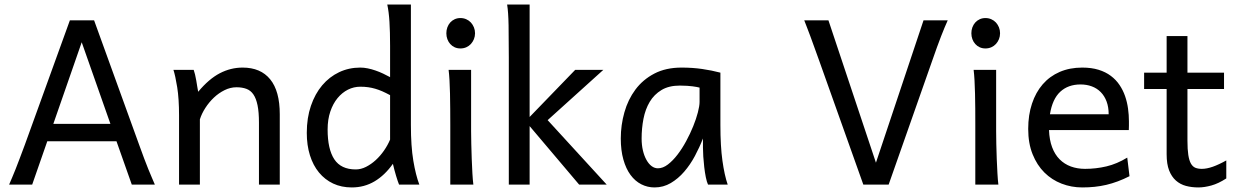

<svg xmlns="http://www.w3.org/2000/svg" viewBox="-20 -801 5377 833"><path d="M334.5 -617.7 211.4 -263.7H459ZM19.5 0Q25.9 -14.6 32.7 -30.8Q39.6 -46.9 47.6 -67.1Q55.7 -87.4 65.4 -113.3Q75.2 -139.2 87.9 -173.3L283.2 -712.9H388.2L583.5 -173.3Q595.7 -139.2 605.5 -113.3Q615.2 -87.4 623.5 -67.1Q631.8 -46.9 638.7 -30.8Q645.5 -14.6 651.9 0H551.8L485.4 -188H185.1L119.6 0Z M1103.5 0V-268.6Q1103.5 -314.5 1097.4 -344.2Q1091.3 -374 1079.3 -391.4Q1067.4 -408.7 1049.1 -415.5Q1030.8 -422.4 1005.9 -422.4Q979.5 -422.4 954.3 -409.9Q929.2 -397.5 908.2 -377.7Q887.2 -357.9 871.1 -333Q855 -308.1 847.2 -283.2V0H756.8V-300.3Q756.8 -372.6 748.8 -422.6Q740.7 -472.7 732.4 -498H820.3Q823.2 -490.2 826.2 -477.8Q829.1 -465.3 831.5 -451.7Q834 -438 835.9 -424.8L839.8 -402.8Q886.2 -458.5 933.6 -483.2Q981 -507.8 1032.7 -507.8Q1110.8 -507.8 1152.3 -456.8Q1193.8 -405.8 1193.8 -305.2V0Z M1672.4 -388.2Q1654.3 -397.9 1638.7 -404.8Q1623 -411.6 1607.9 -416Q1592.8 -420.4 1577.1 -422.6Q1561.5 -424.8 1543 -424.8Q1515.1 -424.8 1489.7 -412.1Q1464.4 -399.4 1444.6 -375.5Q1424.8 -351.6 1413.1 -317.1Q1401.4 -282.7 1401.4 -239.3Q1401.4 -153.8 1430.4 -109.9Q1459.5 -65.9 1523.4 -65.9Q1545.9 -65.9 1568.1 -77.1Q1590.3 -88.4 1610.1 -106.4Q1629.9 -124.5 1646 -147.7Q1662.1 -170.9 1672.4 -195.3ZM1762.7 -258.8Q1762.7 -166.5 1773.2 -103.8Q1783.7 -41 1799.3 0H1711.4Q1706.1 -12.7 1698.5 -37.8Q1690.9 -63 1684.6 -90.3Q1649.4 -40.5 1605 -14.2Q1560.5 12.2 1506.3 12.2Q1461.4 12.2 1425.5 -4.6Q1389.6 -21.5 1364 -52.5Q1338.4 -83.5 1324.7 -127.2Q1311 -170.9 1311 -224.6Q1311 -289.6 1328.9 -341.8Q1346.7 -394 1377.9 -430.9Q1409.2 -467.8 1451.4 -487.8Q1493.7 -507.8 1543 -507.8Q1558.6 -507.8 1575.4 -504.4Q1592.3 -501 1609.1 -495.1Q1626 -489.3 1642.1 -481.7Q1658.2 -474.1 1672.4 -466.3V-603Q1672.4 -662.1 1669.7 -706.3Q1667 -750.5 1660.2 -781.2H1762.7Z M1916.5 -656.7Q1916.5 -670.4 1920.9 -682.4Q1925.3 -694.3 1933.3 -703.4Q1941.4 -712.4 1952.6 -717.5Q1963.9 -722.7 1977.5 -722.7Q1991.2 -722.7 2002.9 -717.5Q2014.6 -712.4 2022.9 -703.4Q2031.2 -694.3 2036.1 -682.4Q2041 -670.4 2041 -656.7Q2041 -643.1 2036.1 -631.1Q2031.2 -619.1 2022.9 -610.1Q2014.6 -601.1 2002.9 -595.9Q1991.2 -590.8 1977.5 -590.8Q1963.9 -590.8 1952.6 -595.9Q1941.4 -601.1 1933.3 -610.1Q1925.3 -619.1 1920.9 -631.1Q1916.5 -643.1 1916.5 -656.7ZM2023.9 -231.9Q2023.9 -208.5 2024.7 -176.5Q2025.4 -144.5 2026.6 -111.8Q2027.8 -79.1 2029.5 -49.3Q2031.2 -19.5 2033.7 0H1933.6V-258.8Q1933.6 -294.4 1933.3 -329.1Q1933.1 -363.8 1932.4 -394.8Q1931.6 -425.8 1930.2 -452.4Q1928.7 -479 1926.3 -498H2023.9Z M2187.5 0V-551.8Q2187.5 -630.9 2186.5 -690.2Q2185.5 -749.5 2180.2 -781.2H2277.8V-293.5L2475.6 -498H2597.7L2356 -279.8L2612.3 0H2492.7L2277.8 -253.9V0Z M3015.1 -420.9Q3009.3 -422.4 3002 -423.8Q2994.6 -425.3 2984.6 -426.5Q2974.6 -427.7 2961.2 -428.7Q2947.8 -429.7 2929.7 -429.7Q2881.8 -429.7 2849.9 -410.4Q2817.9 -391.1 2798.8 -359.1Q2779.8 -327.1 2771.7 -285.6Q2763.7 -244.1 2763.7 -200.2Q2763.7 -171.9 2769.3 -148.2Q2774.9 -124.5 2784.7 -107.2Q2794.4 -89.8 2807.1 -80.3Q2819.8 -70.8 2834.5 -70.8Q2856 -70.8 2877.7 -87.4Q2899.4 -104 2919.4 -130.1Q2939.5 -156.2 2957 -188.7Q2974.6 -221.2 2987.5 -253.2Q3000.5 -285.2 3007.8 -313.5Q3015.1 -341.8 3015.1 -358.9ZM3051.8 0Q3046.4 -11.7 3042.2 -32.2Q3038.1 -52.7 3035.4 -75.9Q3032.7 -99.1 3031.2 -122.1Q3029.8 -145 3029.8 -161.1V-200.2Q3015.1 -162.1 2994.9 -124.3Q2974.6 -86.4 2948.5 -56.2Q2922.4 -25.9 2890.1 -6.8Q2857.9 12.2 2819.8 12.2Q2789.1 12.2 2762.2 -1.5Q2735.4 -15.1 2715.6 -42Q2695.8 -68.8 2684.6 -108.6Q2673.3 -148.4 2673.3 -200.2Q2673.3 -258.3 2689 -313.7Q2704.6 -369.1 2736.8 -412.4Q2769 -455.6 2818.8 -481.7Q2868.7 -507.8 2937 -507.8Q2984.4 -507.8 3026.4 -501.7Q3068.4 -495.6 3105.5 -485.8V-258.8Q3105.5 -166.5 3114.3 -103.8Q3123 -41 3137.2 0Z M4091.8 -712.9Q4085 -697.8 4078.1 -681.4Q4071.3 -665 4063.2 -644.3Q4055.2 -623.5 4045.4 -596.9Q4035.6 -570.3 4023.4 -534.7L3835.4 0H3725.6L3535.2 -534.7Q3522.5 -569.8 3512.9 -596.4Q3503.4 -623 3495.6 -644Q3487.8 -665 3481.4 -681.4Q3475.1 -697.8 3469.2 -712.9H3574.2L3780.3 -95.2L3986.8 -712.9Z M4194.3 -656.7Q4194.3 -670.4 4198.7 -682.4Q4203.1 -694.3 4211.2 -703.4Q4219.2 -712.4 4230.5 -717.5Q4241.7 -722.7 4255.4 -722.7Q4269 -722.7 4280.8 -717.5Q4292.5 -712.4 4300.8 -703.4Q4309.1 -694.3 4314 -682.4Q4318.8 -670.4 4318.8 -656.7Q4318.8 -643.1 4314 -631.1Q4309.1 -619.1 4300.8 -610.1Q4292.5 -601.1 4280.8 -595.9Q4269 -590.8 4255.4 -590.8Q4241.7 -590.8 4230.5 -595.9Q4219.2 -601.1 4211.2 -610.1Q4203.1 -619.1 4198.7 -631.1Q4194.3 -643.1 4194.3 -656.7ZM4301.8 -231.9Q4301.8 -208.5 4302.5 -176.5Q4303.2 -144.5 4304.4 -111.8Q4305.7 -79.1 4307.4 -49.3Q4309.1 -19.5 4311.5 0H4211.4V-258.8Q4211.4 -294.4 4211.2 -329.1Q4210.9 -363.8 4210.2 -394.8Q4209.5 -425.8 4208 -452.4Q4206.5 -479 4204.1 -498H4301.8Z M4531.2 -236.8Q4532.7 -193.8 4544.7 -162.1Q4556.6 -130.4 4577.4 -109.6Q4598.1 -88.9 4626.2 -78.6Q4654.3 -68.4 4687.5 -68.4Q4734.9 -68.4 4780.3 -79.1Q4825.7 -89.8 4870.6 -117.2L4880.4 -36.6Q4854.5 -23.4 4829.6 -14.2Q4804.7 -4.9 4779.8 1Q4754.9 6.8 4729.2 9.5Q4703.6 12.2 4675.3 12.2Q4628.4 12.2 4585.9 -4.2Q4543.5 -20.5 4511.2 -52.5Q4479 -84.5 4460 -131.8Q4440.9 -179.2 4440.9 -241.7Q4440.9 -302.2 4457.3 -351.3Q4473.6 -400.4 4503.9 -435.3Q4534.2 -470.2 4577.6 -489Q4621.1 -507.8 4675.3 -507.8Q4715.3 -507.8 4746.1 -498.3Q4776.9 -488.8 4799.3 -471.9Q4821.8 -455.1 4836.9 -432.6Q4852.1 -410.2 4861.1 -384.3Q4870.1 -358.4 4874 -330.3Q4877.9 -302.2 4877.9 -274.9V-255.9Q4877.9 -243.7 4877.4 -236.8ZM4668 -434.6Q4614.3 -434.6 4580.1 -403.1Q4545.9 -371.6 4535.2 -305.2H4790Q4790 -336.4 4781 -360.6Q4772 -384.8 4755.6 -401.4Q4739.3 -418 4716.8 -426.3Q4694.3 -434.6 4668 -434.6Z M4943.8 -485.8H5041.5V-644.5H5131.8V-485.8H5290.5V-415H5131.8V-190.4Q5131.8 -152.8 5135.5 -128.9Q5139.2 -105 5146.7 -91.6Q5154.3 -78.1 5166 -73.2Q5177.7 -68.4 5194.3 -68.4Q5215.3 -68.4 5241.7 -77.6Q5268.1 -86.9 5300.3 -105V-26.9Q5266.6 -4.9 5235.8 3.7Q5205.1 12.2 5179.2 12.2Q5150.4 12.2 5125.5 5.6Q5100.6 -1 5081.8 -17.6Q5063 -34.2 5052.2 -61.8Q5041.5 -89.4 5041.5 -131.8V-415H4943.8Z"/></svg>

Font: Andika Viet
Style: Regular
Weight: 400
Designer: Victor Gaultney, Annie Olsen, Julie Remington, Don Collingsworth, Eric Hays, Becca Hirsbrunner
Foundry: SIL International
Version: Version 5.000